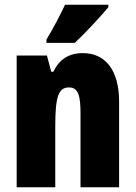

<svg xmlns="http://www.w3.org/2000/svg" viewBox="-20 -786 569 806"><path d="M435 -756V-766H253C232 -722 207 -673 175 -620V-606H294C344 -653 407 -722 435 -756ZM328 -563C269 -563 229 -537 204 -485H195L177 -553H50V0H212V-253C212 -378 224 -419 270 -419C310 -419 318 -381 318 -308V0H480V-360C480 -489 424 -563 328 -563Z"/></svg>

Font: Noto Sans Devanagari ExtraCondensed Black
Style: Regular
Weight: 900
Width: 2
Designer: Jelle Bosma - Monotype Design Team
Foundry: Monotype Imaging Inc.
Version: Version 2.004